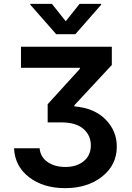

<svg xmlns="http://www.w3.org/2000/svg" viewBox="-20 -789 686 1001"><path d="M250.5 -769 322.8 -678.2 395 -769H507.3V-764.2L373 -610.8H272.9L138.2 -764.2V-769ZM53.2 -16.1H186.5Q190.4 29.3 227.8 55.4Q265.1 81.5 320.3 81.5Q379.4 81.5 416.5 51.3Q453.6 21 453.6 -31.2Q453.6 -83.5 414.6 -117.2Q375.5 -150.9 300.3 -150.9H228.5V-245.6L396.5 -430.2V-435.5H89.4V-545.4H563V-450.2L367.7 -240.2V-234.4Q471.7 -225.6 530.3 -166.3Q588.9 -106.9 588.9 -24.4Q588.9 70.8 512.7 131.3Q436.5 191.9 319.3 191.9Q206.1 191.9 131.8 135Q57.6 78.1 53.2 -16.1Z"/></svg>

Font: Interop SemBd
Style: Regular
Weight: 600
Designer: Rasmus Andersson, Google, Jang Haemin
Foundry: jhaemin
Version: Version 1.007